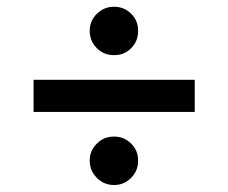

<svg xmlns="http://www.w3.org/2000/svg" viewBox="-20 -565 664 558"><path d="M311.5 -404.8Q282.2 -404.3 261.5 -425Q240.7 -445.8 240.7 -475.6Q240.7 -504.4 261.5 -524.9Q282.2 -545.4 311.5 -545.4Q340.8 -545.4 361.3 -524.9Q381.8 -504.4 381.3 -475.6Q381.8 -445.8 361.3 -425Q340.8 -404.3 311.5 -404.8ZM545.9 -333V-239.7H77.6V-333ZM311.5 -27.3Q282.2 -27.3 261.5 -48.1Q240.7 -68.8 240.7 -98.6Q240.7 -127 261.5 -147.7Q282.2 -168.5 311.5 -168Q340.3 -168.5 361.1 -147.7Q381.8 -127 381.3 -98.6Q381.8 -68.8 361.1 -48.1Q340.3 -27.3 311.5 -27.3Z"/></svg>

Font: Inter Tight Medium
Style: Regular
Weight: 500
Designer: Rasmus Andersson
Foundry: rsms
Version: Version 3.004; ttfautohint (v1.8.4.7-5d5b)